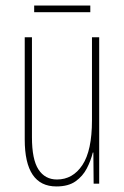

<svg xmlns="http://www.w3.org/2000/svg" viewBox="-20 -661 448 691"><path d="M337 -527V0H317L316 -112H314Q307 -83 292.5 -55Q278 -27 252 -8.5Q226 10 183 10Q69 10 69 -159V-527H95V-167Q95 -87 118.5 -51Q142 -15 185 -15Q242 -15 276.5 -67Q311 -119 311 -228V-527ZM305 -641V-617H103V-641Z"/></svg>

Font: Noto Sans Thai Looped ExtraCondensed Thin
Style: Regular
Weight: 100
Width: 2
Designer: Sasikarn Vongin, Ben Mitchell
Foundry: The Fontpad Ltd
Version: Version 1.001; ttfautohint (v1.8.4.7-5d5b)